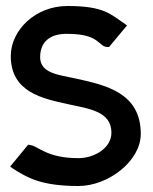

<svg xmlns="http://www.w3.org/2000/svg" viewBox="-20 -610 511 641"><path d="M14 -54 22 -48C70 -17 117 11 242 11C341 11 450 -72 450 -163C450 -301 332 -326 232 -348C177 -360 114 -365 114 -419C114 -471 148 -498 205 -497C314 -497 307 -455 338 -453H344L404 -525L396 -531C350 -561 330 -590 205 -590C98 -590 16 -509 16 -423C16 -302 122 -281 208 -262C276 -247 352 -239 352 -167C352 -115 294 -82 242 -82C134 -82 108 -123 80 -126L74 -127Z"/></svg>

Font: Charger Pro
Style: ExBdNar
Weight: 400
Designer: Jasper
Foundry: Cannot Into Space Fonts
Version: Version 1.09